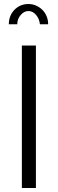

<svg xmlns="http://www.w3.org/2000/svg" viewBox="-20 -937 288 957"><path d="M89 0V-710H159V0ZM122 -882Q100 -882 83 -862Q66 -842 66 -816H24Q24 -859 52 -888Q80 -917 122 -917Q142 -917 160 -909Q178 -901 191.5 -887.5Q205 -874 212.5 -855.5Q220 -837 220 -816H179Q176 -844 159.5 -863Q143 -882 122 -882Z"/></svg>

Font: IngvarSans
Style: Regular
Weight: 400
Version: Version 1.000